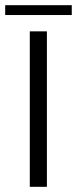

<svg xmlns="http://www.w3.org/2000/svg" viewBox="-62 -721 297 741"><path d="M53 0V-600H119V0ZM-42 -663V-701H215V-663Z"/></svg>

Font: Big Shoulders Display
Style: Regular
Weight: 400
Designer: Patric King
Foundry: XO Type Co
Version: Version 1.000; ttfautohint (v1.8.2)